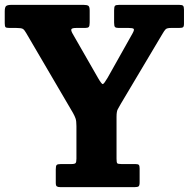

<svg xmlns="http://www.w3.org/2000/svg" viewBox="-22 -770 778 790"><path d="M207.5 -17.5V-73.5Q207.5 -87.5 211.2 -91.2Q215 -95 228.5 -95H271.5Q285.5 -95 289 -99Q292.5 -103 292.5 -117V-251Q292.5 -272 289 -282.2Q285.5 -292.5 278.5 -305L85.5 -634.5Q78.5 -647 72.2 -651Q66 -655 45 -655H17Q4 -655 0.8 -658.2Q-2.5 -661.5 -2.5 -674.5V-723Q-2.5 -740.5 3.2 -745.2Q9 -750 25.5 -750H321Q336 -750 341.5 -746.2Q347 -742.5 347 -726.5V-677.5Q347 -663 343.2 -659Q339.5 -655 328.5 -655H292.5Q275 -655 272 -650.2Q269 -645.5 276.5 -632L382 -448Q396.5 -423 401.2 -424Q406 -425 420.5 -449.5L523 -632Q532 -648 527.8 -651.5Q523.5 -655 507 -655H466Q455.5 -655 451.5 -658.5Q447.5 -662 447.5 -677V-727Q447.5 -742 451 -746Q454.5 -750 469 -750H715Q727 -750 731 -746.5Q735 -743 735 -730.5V-672.5Q735 -660.5 730.8 -657.8Q726.5 -655 714.5 -655H681.5Q665 -655 659.5 -649.5Q654 -644 646 -630L475.5 -343.5Q468 -330 462.8 -321Q457.5 -312 457.5 -289V-117Q457.5 -102 460.2 -98.5Q463 -95 477.5 -95H535Q546 -95 549.2 -91.5Q552.5 -88 552.5 -77V-20Q552.5 -6.5 548.2 -3.2Q544 0 531.5 0H227Q216.5 0 212 -3Q207.5 -6 207.5 -17.5Z"/></svg>

Font: Besley* Narrow
Style: Bold
Weight: 700
Width: 4
Designer: Owen Earl
Foundry: indestructible type*
Version: Version 3.000; ttfautohint (v1.8.3)